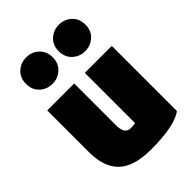

<svg xmlns="http://www.w3.org/2000/svg" viewBox="-250 -953 1088 1088"><g transform="rotate(-45 294.5 -409.0)"><path d="M558 -25Q491 26 301 26Q165 26 103 -33Q41 -92 41 -211V-547H257V-278Q257 -269 257 -252.5Q257 -236 257 -228Q257 -220 257 -207Q257 -194 258.5 -187.5Q260 -181 262.5 -172Q265 -163 268.5 -158.5Q272 -154 277.5 -149.5Q283 -145 290 -143Q297 -141 307 -141Q326 -141 342 -144V-547H558ZM244.5 -815Q276 -786 276 -738Q276 -690 244.5 -661Q213 -632 169 -632Q125 -632 93.5 -661Q62 -690 62 -738Q62 -786 93.5 -815Q125 -844 169 -844Q213 -844 244.5 -815ZM506.5 -815Q538 -786 538 -738Q538 -690 506.5 -661Q475 -632 431 -632Q387 -632 355.5 -661Q324 -690 324 -738Q324 -786 355.5 -815Q387 -844 431 -844Q475 -844 506.5 -815Z"/></g></svg>

Font: Repo
Style: ExtraBlack
Weight: 1000
Designer: Stefan Peev
Foundry: Context Ltd
Version: Version 001.000